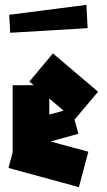

<svg xmlns="http://www.w3.org/2000/svg" viewBox="-20 -743 439 791"><path d="M305 28 15 -51 32 -115V-392H119L101 -407L198 -523L384 -365L287 -250L303 -192L188 -160L344 -118ZM183 -337V-271L242 -287ZM22 -608 18 -682 336 -723 341 -627Z"/></svg>

Font: Blaka
Style: Regular
Weight: 400
Designer: Mohamed Gaber
Foundry: Kief Type Foundry
Version: Version 1.003; ttfautohint (v1.8.4.7-5d5b)